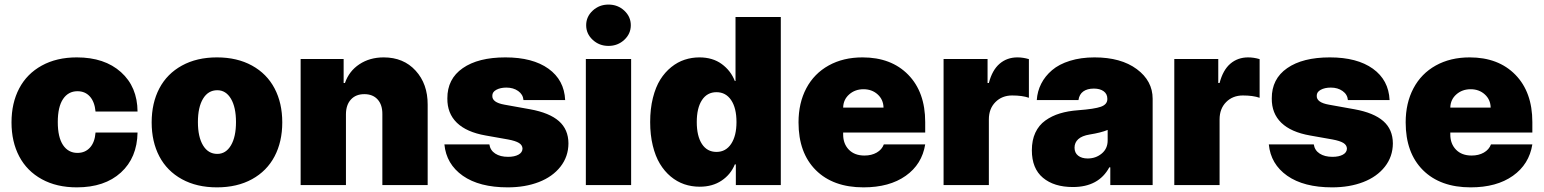

<svg xmlns="http://www.w3.org/2000/svg" viewBox="-20 -801 6682 831"><path d="M312.5 9.9Q225.1 9.9 160.9 -25.4Q96.6 -60.7 63.2 -124.1Q29.8 -187.5 29.8 -271.3Q29.8 -355.1 63.2 -418.5Q96.6 -481.9 160.9 -517.2Q225.1 -552.6 312.5 -552.6Q432.5 -552.6 503.6 -488.8Q574.6 -425.1 575.3 -318.2H393.5Q389.6 -360.4 369 -383.3Q348.4 -406.2 315.3 -406.2Q275.6 -406.2 252.8 -372.3Q230.1 -338.4 230.1 -272.7Q230.1 -207 252.8 -173.1Q275.6 -139.2 315.3 -139.2Q348.4 -139.2 369.3 -162.1Q390.3 -185 393.5 -227.3H575.3Q573.5 -118.3 503.2 -54.2Q432.9 9.9 312.5 9.9Z M1070.7 -25.4Q1006.4 9.9 919 9.9Q831.7 9.9 767.4 -25.4Q703.1 -60.7 669.7 -124.1Q636.4 -187.5 636.4 -271.3Q636.4 -355.1 669.7 -418.5Q703.1 -481.9 767.4 -517.2Q831.7 -552.6 919 -552.6Q1006.4 -552.6 1070.7 -517.2Q1134.9 -481.9 1168.3 -418.5Q1201.7 -355.1 1201.7 -271.3Q1201.7 -187.5 1168.3 -124.1Q1134.9 -60.7 1070.7 -25.4ZM920.5 -134.9Q957.7 -134.9 979.6 -171.9Q1001.4 -208.8 1001.4 -272.7Q1001.4 -336.6 979.6 -373.6Q957.7 -410.5 920.5 -410.5Q881 -410.5 858.8 -373.8Q836.6 -337 836.6 -272.7Q836.6 -208.5 858.8 -171.7Q881 -134.9 920.5 -134.9Z M1477.3 -306.8V0H1281.2V-545.5H1467.3V-441.8H1473Q1490.8 -493.3 1535.5 -522.9Q1580.3 -552.6 1640.6 -552.6Q1726.6 -552.6 1778.9 -495.2Q1831.3 -437.9 1831 -348V0H1634.9V-306.8Q1635.3 -347.3 1614.5 -370.4Q1593.7 -393.5 1556.8 -393.5Q1520.2 -393.5 1498.9 -370.4Q1477.6 -347.3 1477.3 -306.8Z M2426.1 -367.9H2245.7Q2243.6 -392.4 2222.7 -407.1Q2201.7 -421.9 2171.9 -421.9Q2145.6 -421.9 2128 -412.3Q2110.4 -402.7 2110.8 -386.4Q2109.4 -357.6 2163.4 -348L2274.1 -328.1Q2358 -312.9 2399 -276.8Q2440 -240.8 2440.3 -180.4Q2440 -123.2 2405.7 -79.5Q2371.4 -35.9 2312.1 -13Q2252.8 9.9 2177.6 9.9Q2054.7 9.9 1983.1 -40.3Q1911.6 -90.6 1903.4 -176.1H2098Q2101.9 -150.2 2123.6 -136.2Q2145.2 -122.2 2179 -122.2Q2206.7 -122.2 2223.9 -131.6Q2241.1 -141 2241.5 -157.7Q2241.1 -172.9 2226.2 -182.2Q2211.3 -191.4 2179 -197.4L2082.4 -214.5Q1999.3 -229 1957.4 -269.7Q1915.5 -310.4 1916.2 -375Q1915.8 -459.5 1982.8 -506Q2049.7 -552.6 2167.6 -552.6Q2285.5 -552.6 2353.9 -503.6Q2422.2 -454.5 2426.1 -367.9Z M2515.6 0V-545.5H2711.6V0ZM2682 -628.6Q2653.8 -602.3 2613.6 -602.3Q2573.5 -602.3 2545.3 -628.6Q2517 -654.8 2517 -691.8Q2517 -728.7 2545.3 -755Q2573.5 -781.2 2613.6 -781.2Q2653.8 -781.2 2682 -755Q2710.2 -728.7 2710.2 -691.8Q2710.2 -654.8 2682 -628.6Z M3008.5 7.1Q2973 7.1 2941.4 -3.7Q2909.8 -14.6 2882.8 -37.1Q2855.8 -59.7 2836.1 -92.3Q2816.4 -125 2805.2 -171.2Q2794 -217.3 2794 -272.7Q2794 -330.3 2805.9 -377.5Q2817.8 -424.7 2837.9 -456.7Q2858 -488.6 2885.5 -510.7Q2913 -532.7 2943.5 -542.6Q2974.1 -552.6 3007.1 -552.6Q3064.6 -552.6 3103.9 -523.8Q3143.1 -495 3160.5 -450.3H3163.4V-727.3H3359.4V0H3164.8V-89.5H3160.5Q3142.8 -45.8 3103.3 -19.4Q3063.9 7.1 3008.5 7.1ZM3167.6 -272.7Q3167.6 -333.5 3144.5 -367.7Q3121.4 -402 3081 -402Q3040.5 -402 3018.1 -367.7Q2995.7 -333.5 2995.7 -272.7Q2995.7 -212 3018.1 -177.7Q3040.5 -143.5 3081 -143.5Q3121.4 -143.5 3144.5 -178.3Q3167.6 -213.1 3167.6 -272.7Z M3717.3 9.9Q3585.9 9.9 3511 -64.6Q3436.1 -139.2 3436.1 -271.3Q3436.1 -355.1 3469.8 -418.9Q3503.6 -482.6 3566.6 -517.6Q3629.6 -552.6 3713.1 -552.6Q3837.4 -552.6 3910.9 -477.5Q3984.4 -402.3 3984.4 -272.7V-227.3H3629.3V-218.8Q3629.3 -178.6 3653.9 -153.2Q3678.6 -127.8 3721.6 -127.8Q3752.1 -127.8 3774.5 -140.6Q3796.9 -153.4 3805.4 -176.1H3984.4Q3970.5 -89.8 3900 -40Q3829.5 9.9 3717.3 9.9ZM3629.3 -335.2H3804Q3803.3 -370 3778.6 -392.4Q3753.9 -414.8 3717.3 -414.8Q3680.8 -414.8 3655.4 -392.4Q3630 -370 3629.3 -335.2Z M4063.9 0V-545.5H4254.3V-441.8H4259.9Q4274.5 -497.9 4306.5 -525.2Q4338.4 -552.6 4383.5 -552.6Q4408 -552.6 4433.2 -545.1V-377.8Q4404.5 -387.8 4360.8 -387.8Q4316.8 -387.8 4288.4 -359.2Q4259.9 -330.6 4259.9 -284.1V0Z M4623.6 8.5Q4541.9 8.5 4494 -31.6Q4446 -71.7 4446 -150.6Q4446 -194.2 4461.1 -226.7Q4476.2 -259.2 4504.3 -279.3Q4532.3 -299.4 4567.3 -310Q4602.3 -320.7 4646.3 -323.9Q4717.3 -329.2 4745 -339.1Q4772.7 -349.1 4772.7 -372.2V-373.6Q4772.7 -394.5 4756.7 -406.1Q4740.8 -417.6 4714.5 -417.6Q4685.7 -417.6 4668.5 -405.2Q4651.3 -392.8 4647.7 -367.9H4467.3Q4469.8 -405.9 4486.5 -438.7Q4503.2 -471.6 4533.4 -497.3Q4563.6 -523.1 4610.8 -537.8Q4658 -552.6 4717.3 -552.6Q4831.7 -552.6 4900.2 -501.8Q4968.8 -451 4968.8 -373.6V0H4785.5V-76.7H4781.2Q4735.1 8.5 4623.6 8.5ZM4687.5 -115.1Q4722.7 -115.1 4748.4 -136.4Q4774.1 -157.7 4774.1 -193.2V-238.6Q4745 -226.6 4696 -218.8Q4663 -213.4 4646.8 -198.7Q4630.7 -183.9 4630.7 -161.9Q4630.7 -139.6 4646.3 -127.3Q4661.9 -115.1 4687.5 -115.1Z M5062.5 0V-545.5H5252.8V-441.8H5258.5Q5273.1 -497.9 5305 -525.2Q5337 -552.6 5382.1 -552.6Q5406.6 -552.6 5431.8 -545.1V-377.8Q5403.1 -387.8 5359.4 -387.8Q5315.3 -387.8 5286.9 -359.2Q5258.5 -330.6 5258.5 -284.1V0Z M5994.3 -367.9H5813.9Q5811.8 -392.4 5790.8 -407.1Q5769.9 -421.9 5740.1 -421.9Q5713.8 -421.9 5696.2 -412.3Q5678.6 -402.7 5679 -386.4Q5677.6 -357.6 5731.5 -348L5842.3 -328.1Q5926.1 -312.9 5967.2 -276.8Q6008.2 -240.8 6008.5 -180.4Q6008.2 -123.2 5973.9 -79.5Q5939.6 -35.9 5880.3 -13Q5821 9.9 5745.7 9.9Q5622.9 9.9 5551.3 -40.3Q5479.8 -90.6 5471.6 -176.1H5666.2Q5670.1 -150.2 5691.8 -136.2Q5713.4 -122.2 5747.2 -122.2Q5774.9 -122.2 5792.1 -131.6Q5809.3 -141 5809.7 -157.7Q5809.3 -172.9 5794.4 -182.2Q5779.5 -191.4 5747.2 -197.4L5650.6 -214.5Q5567.5 -229 5525.6 -269.7Q5483.7 -310.4 5484.4 -375Q5484 -459.5 5551 -506Q5617.9 -552.6 5735.8 -552.6Q5853.7 -552.6 5922.1 -503.6Q5990.4 -454.5 5994.3 -367.9Z M6345.2 9.9Q6213.8 9.9 6138.8 -64.6Q6063.9 -139.2 6063.9 -271.3Q6063.9 -355.1 6097.7 -418.9Q6131.4 -482.6 6194.4 -517.6Q6257.5 -552.6 6340.9 -552.6Q6465.2 -552.6 6538.7 -477.5Q6612.2 -402.3 6612.2 -272.7V-227.3H6257.1V-218.8Q6257.1 -178.6 6281.8 -153.2Q6306.5 -127.8 6349.4 -127.8Q6380 -127.8 6402.3 -140.6Q6424.7 -153.4 6433.2 -176.1H6612.2Q6598.4 -89.8 6527.9 -40Q6457.4 9.9 6345.2 9.9ZM6257.1 -335.2H6431.8Q6431.1 -370 6406.4 -392.4Q6381.7 -414.8 6345.2 -414.8Q6308.6 -414.8 6283.2 -392.4Q6257.8 -370 6257.1 -335.2Z"/></svg>

Font: Karasuma Gothic
Style: Black
Weight: 900
Designer: Rasmus Andersson / Ryoko Nishizuka
Foundry: Genbu
Version: Version 1.00